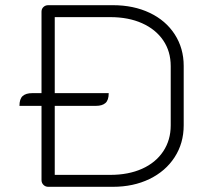

<svg xmlns="http://www.w3.org/2000/svg" viewBox="-20 -720 783 740"><path d="M688 -466V-237Q688 -168 653 -114Q618 -60 556 -30Q494 0 415 0H166Q155 0 147.5 -7.5Q140 -15 140 -26V-312H55Q55 -339 67.5 -350Q80 -361 104 -361H140V-675Q140 -686 147.5 -693Q155 -700 166 -700H415Q495 -700 557 -670.5Q619 -641 653.5 -587.5Q688 -534 688 -466ZM638 -465Q638 -522 609 -564.5Q580 -607 527.5 -630.5Q475 -654 405 -654H191V-361H399Q399 -334 386.5 -323Q374 -312 350 -312H191V-46H405Q475 -46 527.5 -69.5Q580 -93 609 -136.5Q638 -180 638 -237Z"/></svg>

Font: K2D Thin
Style: Regular
Weight: 100
Designer: Katatrad Aksorn Co.,Ltd.
Foundry: Cadson Demak Co.,Ltd.
Version: Version 1.000; ttfautohint (v1.6)